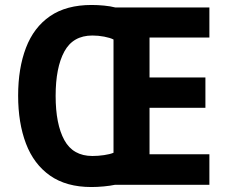

<svg xmlns="http://www.w3.org/2000/svg" viewBox="-20 -744 916 773"><path d="M349 -724Q373 -724 399 -721.5Q425 -719 444 -714H823V-593H582V-432H807V-310H582V-123H823V0H443Q424 4 398 6.5Q372 9 348 9Q247 9 181.5 -37Q116 -83 84.5 -166Q53 -249 53 -359Q53 -469 84.5 -551.5Q116 -634 181.5 -679Q247 -724 349 -724ZM352 -601Q274 -601 239 -536.5Q204 -472 204 -358Q204 -244 239 -180Q274 -116 352 -116Q375 -116 399 -119.5Q423 -123 437 -129V-585Q423 -592 399.5 -596.5Q376 -601 352 -601Z"/></svg>

Font: Noto Sans Arabic SemCond
Style: Bold
Weight: 700
Width: 4
Designer: Monotype Design Team, Nadine Chahine, Nizar Qandah and Khaled Hosny
Foundry: Monotype Imaging Inc.
Version: Version 2.012; ttfautohint (v1.8.4.7-5d5b)